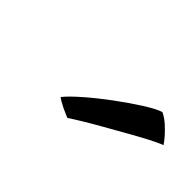

<svg xmlns="http://www.w3.org/2000/svg" viewBox="-30 -869 437 437"><g transform="rotate(45 188.0 -651.0)"><path d="M321.5 -732Q334 -726 344.8 -716.2Q355.5 -706.5 364 -696.8Q372.5 -687 376.5 -680.5Q365 -676.5 344 -665.5Q323 -654.5 297.5 -640Q272 -625.5 247.2 -611.5Q222.5 -597.5 203.8 -586Q185 -574.5 178 -569.5Q175 -571 168.8 -573.5Q162.5 -576 155.5 -579.5Q148.5 -583 142.2 -586.5Q136 -590 133.5 -592.5Q145 -607 169.8 -628.5Q194.5 -650 224.2 -672Q254 -694 280.5 -710.8Q307 -727.5 321.5 -732Z"/></g></svg>

Font: Grandstander Thin Light
Style: Italic
Weight: 300
Italic angle: -15°
Version: Version 1.200